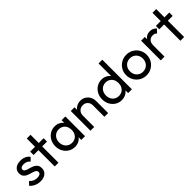

<svg xmlns="http://www.w3.org/2000/svg" viewBox="276 -1989 3274 3274"><g transform="rotate(-45 1913.0 -352.0)"><path d="M216.5 10Q177.2 10 141.4 -0.5Q105.5 -11 75.8 -30.2Q46 -49.5 23.8 -76.5L81.5 -134.5Q107.8 -103 141.9 -87.5Q176 -72 218.2 -72Q260.2 -72 283 -86.4Q305.8 -100.8 305.8 -127.2Q305.8 -153.2 287.4 -167.8Q269 -182.2 239.9 -191.6Q210.8 -201 178.5 -210.2Q146.2 -219.5 117.1 -234.5Q88 -249.5 69.6 -275.9Q51.2 -302.2 51.2 -345Q51.2 -388 71.9 -419.2Q92.5 -450.5 130.4 -467.8Q168.2 -485 220.8 -485Q276.5 -485 320.1 -465.2Q363.8 -445.5 392 -406.5L334.2 -348.8Q313.5 -375.2 284.2 -389.1Q255 -403 217.8 -403Q179 -403 158.2 -389.2Q137.5 -375.5 137.5 -352Q137.5 -328.2 155.9 -315Q174.2 -301.8 203.4 -293Q232.5 -284.2 264.8 -274.8Q297 -265.2 326.1 -249.2Q355.2 -233.2 373.6 -206.2Q392 -179.2 392 -135Q392 -68.2 344.6 -29.1Q297.2 10 216.5 10Z M565.8 0V-674H656V0ZM449 -393.2V-475H772.5V-393.2Z M1048.2 10Q982.5 10 929.8 -22.6Q877 -55.2 846.4 -111.1Q815.8 -167 815.8 -236.5Q815.8 -306.8 846.4 -362.8Q877 -418.8 929.6 -451.9Q982.2 -485 1047.8 -485Q1102.2 -485 1144.8 -462.5Q1187.2 -440 1213.1 -400.2Q1239 -360.5 1241.8 -309V-166.2Q1238.8 -114.8 1213.2 -74.9Q1187.8 -35 1145.1 -12.5Q1102.5 10 1048.2 10ZM1062.8 -75.2Q1130 -75.2 1170.9 -120.4Q1211.8 -165.5 1211.8 -237.2Q1211.8 -285.5 1193.1 -322.1Q1174.5 -358.8 1140.9 -379.2Q1107.2 -399.8 1062.2 -399.8Q1017.2 -399.8 982.8 -379Q948.2 -358.2 928.4 -321.6Q908.5 -285 908.5 -237.5Q908.5 -190 928.4 -153.4Q948.2 -116.8 983 -96Q1017.8 -75.2 1062.8 -75.2ZM1206.2 0V-127.5L1222.8 -243.8L1206.2 -358.5V-475H1296.5V0Z M1763.5 0V-276.5Q1763.5 -331.2 1729.9 -366Q1696.2 -400.8 1642.4 -400.8Q1605.8 -400.8 1577.8 -384.9Q1549.8 -369 1533.9 -341Q1518 -313 1518 -276.8L1480.5 -297.8Q1480.5 -352 1504.9 -394.1Q1529.2 -436.2 1571.9 -460.6Q1614.6 -485 1668.5 -485Q1722.5 -485 1764.4 -458.1Q1806.2 -431.2 1830 -387.6Q1853.8 -344 1853.8 -294.5V0ZM1427.8 0V-475H1518V0Z M2176.5 10Q2111.2 10 2059 -22.6Q2006.8 -55.2 1976.4 -111.1Q1946 -167 1946 -236.7Q1946 -307.3 1976.4 -363.2Q2006.8 -419 2059 -452Q2111.2 -485 2176.5 -485Q2230.2 -485 2273.1 -462.6Q2316 -440.2 2342.6 -400.5Q2369.2 -360.8 2372 -309V-166.2Q2369 -115 2343 -75.1Q2317 -35.2 2273.9 -12.6Q2230.8 10 2176.5 10ZM2191.5 -75.2Q2236.5 -75.2 2270.2 -96Q2303.8 -116.7 2322.8 -153.2Q2341.8 -189.8 2341.8 -237.2Q2341.8 -285.5 2322.6 -321.9Q2303.4 -358.4 2269.7 -379.1Q2236 -399.8 2191.1 -399.8Q2146.2 -399.8 2112.2 -379Q2078.1 -358.2 2058.4 -321.7Q2038.8 -285.2 2038.8 -237.5Q2038.8 -190 2058.3 -153.3Q2077.9 -116.6 2112.5 -95.9Q2147.1 -75.2 2191.5 -75.2ZM2426.5 0H2336.2V-127.5L2353 -243.8L2336.2 -358.5V-714H2426.5Z M2774.5 10Q2705.2 10 2649.1 -23.1Q2593 -56.2 2560 -112.8Q2527 -169.2 2527 -238.8Q2527 -308 2560 -363.5Q2593 -419 2649.1 -452Q2705.2 -485 2774.5 -485Q2844.2 -485 2900.4 -452.4Q2956.5 -419.8 2989.5 -363.9Q3022.5 -308 3022.5 -238.8Q3022.5 -169 2989.5 -112.6Q2956.5 -56.2 2900.4 -23.1Q2844.2 10 2774.5 10ZM2774.5 -76.8Q2819.8 -76.8 2854.9 -97.6Q2890 -118.5 2909.9 -155.4Q2929.8 -192.2 2929.8 -239Q2929.8 -285.2 2909.5 -321Q2889.2 -356.8 2854.5 -377.5Q2819.8 -398.2 2774.5 -398.2Q2730 -398.2 2694.8 -377.5Q2659.5 -356.8 2639.6 -321Q2619.8 -285.2 2619.8 -238.8Q2619.8 -192 2639.6 -155.2Q2659.5 -118.5 2694.8 -97.6Q2730 -76.8 2774.5 -76.8Z M3123.8 0V-475H3214V0ZM3214 -270.5 3180.2 -286.2Q3180.2 -376.5 3222.2 -430.8Q3264.2 -485 3343.2 -485Q3378.8 -485 3407.9 -472.2Q3437 -459.5 3462 -431.2L3402.8 -370Q3387.8 -386.2 3369.6 -393.2Q3351.5 -400.2 3327.8 -400.2Q3278 -400.2 3246 -368.1Q3214 -336 3214 -270.5Z M3596.8 0V-674H3687V0ZM3480 -393.2V-475H3803.5V-393.2Z"/></g></svg>

Font: Outfit Thin
Style: Regular
Weight: 100
Designer: Rodrigo Fuenzalida
Foundry: fragTYPE
Version: Version 1.100;gftools[0.9.27]